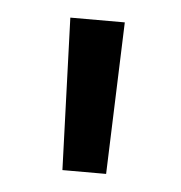

<svg xmlns="http://www.w3.org/2000/svg" viewBox="-32 -731 285 302"><g transform="rotate(5 111.0 -580.0)"><path d="M76.5 -460 68 -700H154L145.5 -460Z"/></g></svg>

Font: Geologica Light
Style: Regular
Weight: 300
Designer: Sindre Bremnes, Frode Helland
Foundry: Monokrom Skriftforlag AS
Version: Version 1.010; ttfautohint (v1.8.4.7-5d5b);gftools[0.9.28]